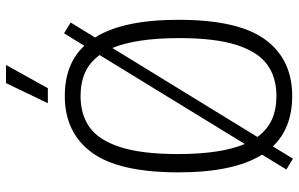

<svg xmlns="http://www.w3.org/2000/svg" viewBox="-198 -787 996 640"><g transform="rotate(-90 300.0 -467.0)"><path d="M554 -370Q554 -170.5 488 -80.8Q422 9 300 9Q193.5 9 132 -55.5L91 11.5L55 -10.5L104.5 -91.5Q45.5 -185.5 45.5 -370Q45.5 -569.5 111.8 -659.2Q178 -749 300 -749Q407 -749 467.5 -684L509 -751.5L545 -729.5L495 -648Q554 -555 554 -370ZM140 -149 436.5 -633Q412 -666.5 378 -681.5Q344 -696.5 300 -696.5Q238 -696.5 195.5 -666.2Q153 -636 129.8 -564.5Q106.5 -493 106.5 -372.5Q106.5 -228.5 140 -149ZM493 -367.5Q493 -510.5 460 -590.5L163.5 -107Q188 -73.5 222 -58.5Q256 -43.5 300 -43.5Q361.5 -43.5 404 -73.8Q446.5 -104 469.8 -175.5Q493 -247 493 -367.5ZM276 -805.5 343 -945H403.5L326 -805.5Z"/></g></svg>

Font: Encode Sans Condensed Light
Style: Regular
Weight: 300
Width: 3
Designer: Multiple Designers
Foundry: Impallari Type
Version: Version 2.000